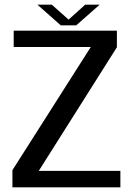

<svg xmlns="http://www.w3.org/2000/svg" viewBox="-20 -807 590 827"><path d="M33.5 0H498.5V-71H147L483.5 -603.5V-675H39V-604.5H371L33.5 -74ZM241.5 -698H308.5L409.5 -787H347L275.5 -722.5L203 -787H141Z"/></svg>

Font: Anybody UltraCondensed Thin
Style: Regular
Weight: 400
Version: Version 1.111